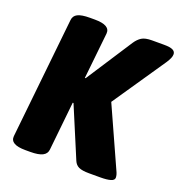

<svg xmlns="http://www.w3.org/2000/svg" viewBox="-128 -811 869 923"><g transform="rotate(20 307.0 -350.0)"><path d="M102 2Q23 2 27 -42L92 -659Q94 -682 114 -692Q134 -702 176 -702H201Q281 -702 277 -658L252 -422H256L410 -659Q424 -680 441.5 -691Q459 -702 494 -702H555Q587 -702 600.5 -695Q614 -688 614 -674Q614 -664 609 -653Q604 -642 595 -628L388 -324L394 -394L546 -57Q551 -47 553.5 -38.5Q556 -30 556 -22Q556 -9 537.5 -3.5Q519 2 486 2H428Q392 2 375 -6Q358 -14 350 -33L242 -290H238L212 -41Q210 -19 189.5 -8.5Q169 2 127 2Z"/></g></svg>

Font: Asap Black
Style: Italic
Weight: 900
Italic angle: -6°
Designer: Pablo Cosgaya
Foundry: Omnibus-Type
Version: Version 3.001